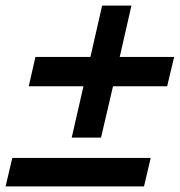

<svg xmlns="http://www.w3.org/2000/svg" viewBox="-30 -668 644 688"><path d="M594 -464 569 -359H375L332 -175H227L269 -359H73L97 -464H294L336 -648H441L399 -464ZM510 -102 486 0H-10L14 -102Z"/></svg>

Font: Prodigy Sans SemiBold
Style: Italic
Weight: 600
Italic angle: -13°
Designer: Wei Huang
Foundry: Wei Huang
Version: Version 1.003; ttfautohint (v1.8.3)